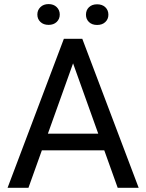

<svg xmlns="http://www.w3.org/2000/svg" viewBox="-20 -896 697 916"><path d="M115.7 0H16.1L284.7 -710.9H372.6L641.6 0H541.5L477.5 -178.7H179.7ZM328.6 -593.8 208.5 -258.3H448.7ZM158.2 -826.7Q158.2 -847.7 172.9 -862.1Q187.5 -876.5 211.9 -876.5Q235.8 -876.5 250.5 -862.1Q265.1 -847.7 265.1 -826.7Q265.1 -805.2 250.5 -791.3Q235.8 -777.3 211.9 -777.3Q187.5 -777.3 172.9 -791.3Q158.2 -805.2 158.2 -826.7ZM390.1 -825.7Q390.1 -847.7 404.5 -861.6Q418.9 -875.5 443.4 -875.5Q467.8 -875.5 482.4 -861.6Q497.1 -847.7 497.1 -825.7Q497.1 -804.7 482.4 -790.8Q467.8 -776.9 443.4 -776.9Q418.9 -776.9 404.5 -790.8Q390.1 -804.7 390.1 -825.7Z"/></svg>

Font: Bert Sans Medium
Style: Regular
Weight: 500
Designer: Christian Robertson, Adam Twardoch, & Cristiano Sobral
Foundry: Google
Version: Version 12.135;January 10, 2020;FontCreator 12.0.0.2547 64-b